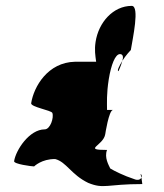

<svg xmlns="http://www.w3.org/2000/svg" viewBox="-20 -692 558 653"><path d="M28 -144C26 -134 88 -126 96 -126C96 -126 122 -152 168 -151C206 -141 222 -98 280 -70C334 -48 342 -66 464 -66L461 -88C458 -82 450 -77 436 -83C402 -94 368 -111 355 -119C350 -130 334 -156 344 -182C259 -182 332 -196 338 -236C338 -236 350 -316 364 -318H344C344 -343 342 -372 350 -423C358 -472 372 -508 388 -508C399 -508 400 -497 396 -485C407 -503 425 -522 425 -522C431 -560 456 -672 428 -672C365 -672 315 -616 305 -549C301 -522 304 -504 307 -482H235C143 -480 95 -398 86 -341C84 -328 154 -317 158 -308C164 -292 151 -252 132 -252C80 -252 34 -182 28 -144ZM383 -450C383 -450 392 -469 396 -485C385 -467 377 -450 383 -450ZM458 -100 461 -88C464 -93 461 -100 458 -100Z"/></svg>

Font: Ampere
Style: UltCndIta
Weight: 400
Version: Version 1